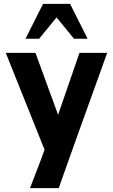

<svg xmlns="http://www.w3.org/2000/svg" viewBox="-20 -773 582 991"><path d="M432.1 -573.2H361.8L272 -683.1L182.1 -573.2H111.8L202.1 -752.9H341.8ZM189 57.1 210 0 9.8 -500H163.1L279.8 -180.2L390.1 -500H533.2Q506.8 -426.3 418.5 -181.2Q330.1 64 283.2 198.2H134.8Q183.1 73.2 189 57.1Z"/></svg>

Font: Perun
Style: Bold
Weight: 700
Foundry: Copyright (c) Stefan Peev, Context Ltd, 2016
Version: Version 1.0000